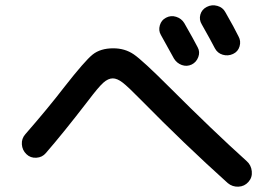

<svg xmlns="http://www.w3.org/2000/svg" viewBox="-20 -783 1040 729"><path d="M610.4 -715.8Q628.9 -725.6 648.9 -719.2Q668.9 -712.9 679.7 -695.3Q713.9 -635.7 730.5 -603.5Q740.2 -585.9 732.9 -566.4Q725.6 -546.9 708 -538.1Q689.5 -529.3 670.4 -536.1Q651.4 -543 640.6 -560.5Q605.5 -624 590.8 -650.4Q581.1 -667 586.9 -687Q592.8 -707 610.4 -715.8ZM835.9 -736.3Q870.1 -676.8 885.7 -644.5Q895.5 -627 889.6 -606.9Q883.8 -586.9 864.7 -578.1Q845.7 -569.3 825.7 -575.2Q805.7 -581.1 795.9 -599.6Q780.3 -629.9 746.1 -690.4Q735.4 -708 740.7 -727.5Q746.1 -747.1 765.1 -756.8Q784.2 -766.6 805.2 -760.7Q826.2 -754.9 835.9 -736.3ZM154.3 -202.1Q140.6 -185.5 118.2 -184.1Q95.7 -182.6 80.1 -197.8Q64.5 -212.9 63 -234.9Q61.5 -256.8 76.2 -273.4Q163.1 -373 224.6 -453.1Q301.8 -551.8 331.5 -575.7Q361.3 -599.6 410.2 -599.6Q454.1 -599.6 487.8 -576.7Q521.5 -553.7 622.1 -453.1Q788.1 -287.1 917 -170.9Q933.6 -156.2 936 -132.8Q938.5 -109.4 923.3 -92.3Q908.2 -75.2 885.3 -74.2Q862.3 -73.2 844.7 -87.9Q679.7 -236.3 515.6 -403.3Q465.8 -454.1 445.3 -469.7Q424.8 -485.4 408.2 -485.4Q390.6 -485.4 372.1 -468.8Q353.5 -452.1 314.5 -400.4Q219.7 -277.3 154.3 -202.1Z"/></svg>

Font: Rounded-X Mgen+ 2m medium
Style: Regular
Weight: 500
Designer: [Source Han Sans]
Ryoko NISHIZUKA  (kana & ideographs); Paul D. Hunt (Latin, Greek & Cyrillic); Wenlong ZHANG  (bopomofo
Version: Version 1.059.20150602